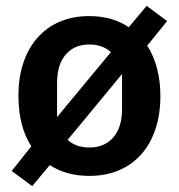

<svg xmlns="http://www.w3.org/2000/svg" viewBox="-20 -589 611 656"><path d="M20 -5 87 -89Q43 -157 43 -262Q43 -325 60 -375Q77 -425 108.5 -460.5Q140 -496 184.5 -515Q229 -534 285 -534Q364 -534 420 -496L481 -569L551 -517L483 -433Q505 -399 516.5 -355.5Q528 -312 528 -261Q528 -198 511 -147.5Q494 -97 462.5 -61.5Q431 -26 386 -7Q341 12 285 12Q207 12 150 -25L90 47ZM285 -85Q337 -85 367 -119.5Q397 -154 397 -216V-336L211 -111Q240 -85 285 -85ZM175 -189 359 -411Q330 -437 285 -437Q234 -437 204.5 -402.5Q175 -368 175 -306Z"/></svg>

Font: IBM Plex Sans Arabic SemiBold
Style: Regular
Weight: 600
Designer: Mike Abbink, Paul van der Laan, Pieter van Rosmalen, Wael Morcos, Khajak Apelian
Foundry: Bold Monday
Version: Version 1.1